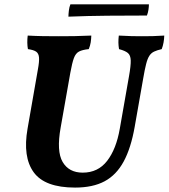

<svg xmlns="http://www.w3.org/2000/svg" viewBox="-20 -840 764 869"><path d="M319.8 9Q182.9 9 132.6 -60.2Q82.2 -129.4 104.7 -257.6L151.6 -526.3Q158.1 -561.5 156.6 -579.8Q155.1 -598.2 143.6 -606.2Q132 -614.2 106.4 -617.7Q103.9 -630.9 103.6 -646.9Q103.3 -662.8 105.4 -679Q141.4 -677 174.3 -676.5Q207.2 -676 246.2 -676Q281.8 -676 317.2 -676.5Q352.7 -677 393.3 -679Q392.8 -663.3 390.6 -648.4Q388.3 -633.4 381.7 -617.7Q352.8 -614.7 337.6 -606.7Q322.4 -598.7 314.4 -577Q306.4 -555.4 298.4 -511.1L254.6 -263.1Q235.1 -155.4 263.5 -107Q291.9 -58.6 354.4 -58.6Q423.7 -58.6 464.9 -111.9Q506.1 -165.2 522.1 -257L563.8 -494.7Q572.4 -542.9 571.7 -566.4Q571 -589.9 558.8 -600.1Q546.7 -610.3 518.7 -617.7Q516.2 -632.4 515.9 -647.3Q515.7 -662.3 517.7 -679Q549.7 -677 575.6 -676.5Q601.5 -676 621.4 -676Q649.6 -676 671.4 -676.5Q693.2 -677 723.5 -679Q723 -663.3 720.2 -647.6Q717.4 -631.9 711.9 -617.7Q690.9 -612.8 677.7 -606.6Q664.5 -600.5 656 -587.5Q647.5 -574.5 641.3 -549.9Q635 -525.4 628 -484.2L589.7 -266.5Q572.7 -169.7 539.7 -108.9Q506.7 -48 453.4 -19.5Q400.1 9 319.8 9ZM289.7 -764.6Q289.7 -775.3 291.7 -792.1Q293.7 -808.9 298.7 -820.5H654Q654 -810 652 -796.4Q650 -782.7 645 -769.7Q555.5 -769.7 466.7 -768.9Q377.9 -768.1 289.7 -764.6Z"/></svg>

Font: Vollkorn
Style: Italic
Weight: 400
Italic angle: -11°
Designer: Friedrich Althausen
Foundry: Friedrich Althausen
Version: Version 5.001